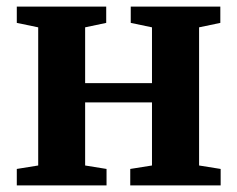

<svg xmlns="http://www.w3.org/2000/svg" viewBox="-20 -563 720 583"><path d="M31 0V-50L96 -60.5V-480L31 -493.5V-543H302.5V-493.5L238.5 -480V-310.5H441.5V-480L377 -493.5V-543H649V-493.5L584.5 -480V-60.5L650 -50V0H375.5V-50L441.5 -60.5V-252H238.5V-60.5L303.5 -50V0Z"/></svg>

Font: Merriweather 48pt
Style: Bold
Weight: 700
Version: Version 2.100